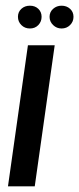

<svg xmlns="http://www.w3.org/2000/svg" viewBox="-20 -654 278 674"><path d="M8 0 78 -495H172L102 0ZM85 -554Q67 -554 55 -566Q43 -578 43 -595Q43 -612 55 -623Q67 -634 85 -634Q103 -634 114.5 -623Q126 -612 126 -595Q126 -578 114.5 -566Q103 -554 85 -554ZM196 -554Q179 -554 166.5 -566Q154 -578 154 -595Q154 -612 166.5 -623Q179 -634 196 -634Q214 -634 226 -623Q238 -612 238 -595Q238 -578 226 -566Q214 -554 196 -554Z"/></svg>

Font: Alumni Sans SemiBold
Style: Italic
Weight: 600
Italic angle: -8°
Version: Version 1.016